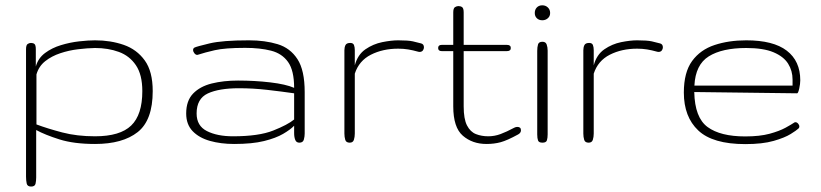

<svg xmlns="http://www.w3.org/2000/svg" viewBox="-20 -535 3077 720"><path d="M96.7 164.6Q82.5 164.6 80.1 153.1Q77.6 141.6 77.6 127.4V-350.1Q77.6 -365.7 83.5 -369.9Q89.4 -374 96.2 -374Q104.5 -374 109.4 -369.9Q114.3 -365.7 114.3 -350.1V-285.6Q123 -316.9 148.9 -336.2Q174.8 -355.5 208.5 -365.7Q242.2 -376 276.6 -379.9Q311 -383.8 336.4 -383.8Q395 -383.8 444.1 -366.7Q493.2 -349.6 522.9 -308.3Q552.7 -267.1 552.7 -193.4Q552.7 -84 496.3 -39.6Q439.9 4.9 336.4 4.9Q257.3 4.9 203.1 -12.2Q148.9 -29.3 115.7 -47.4V130.4Q115.7 143.1 113.3 153.8Q110.8 164.6 96.7 164.6ZM336.4 -23.9Q430.2 -23.9 471.9 -64.2Q513.7 -104.5 513.7 -193.4Q513.7 -254.9 489.7 -290.3Q465.8 -325.7 425.8 -340.3Q385.7 -355 336.4 -355Q307.1 -354.5 272.7 -350.3Q238.3 -346.2 206.1 -335.4Q173.8 -324.7 149.7 -305.7Q125.5 -286.6 116.7 -255.9V-68.4Q158.7 -52.7 213.6 -38.3Q268.6 -23.9 336.4 -23.9Z M857.9 4.9Q808.1 4.9 767.3 -6.6Q726.6 -18.1 702.4 -43.2Q678.2 -68.4 678.2 -109.4Q678.2 -157.2 704.1 -184.1Q730 -210.9 773.9 -221.9Q817.9 -232.9 872.6 -232.9Q935.1 -232.9 993.4 -226.1Q1051.8 -219.2 1083 -205.6Q1083 -270.5 1060.3 -302.5Q1037.6 -334.5 996.3 -345Q955.1 -355.5 899.4 -355.5Q823.2 -355.5 785.2 -346.7Q747.1 -337.9 723.6 -330.1Q720.7 -329.1 719.7 -329.1Q713.9 -329.1 709 -335.2Q704.1 -341.3 704.1 -347.7Q704.1 -354 710 -356.9Q718.3 -360.8 766.1 -372.3Q814 -383.8 913.6 -383.8Q973.6 -383.8 1021 -369.4Q1068.4 -355 1095.5 -313.2Q1122.6 -271.5 1122.6 -189.5V-34.2Q1122.6 -22.9 1119.4 -11.5Q1116.2 0 1102.5 0Q1091.3 0 1087.2 -10.3Q1083 -20.5 1083 -36.1V-63.5Q1068.8 -48.8 1041.7 -33Q1014.6 -17.1 970.2 -6.1Q925.8 4.9 857.9 4.9ZM854 -23.9Q950.2 -23.9 1004.4 -45.4Q1058.6 -66.9 1083 -86.9V-185.1Q1035.6 -191.9 982.2 -198Q928.7 -204.1 876.5 -204.1Q801.3 -204.1 759.3 -184.6Q717.3 -165 717.3 -109.4Q717.3 -63 755.9 -43.5Q794.4 -23.9 854 -23.9Z M1291.5 0Q1277.8 0 1274.7 -10.7Q1271.5 -21.5 1271.5 -34.2V-346.7Q1271.5 -357.9 1275.6 -366Q1279.8 -374 1293.5 -374Q1304.2 -374 1307.4 -366.2Q1310.5 -358.4 1310.5 -346.7V-290Q1321.3 -330.1 1350.3 -350.1Q1379.4 -370.1 1413.6 -377Q1447.8 -383.8 1473.1 -383.8Q1510.7 -383.8 1528.3 -379.9Q1545.9 -376 1559.6 -372.1Q1569.8 -369.1 1569.8 -357.4Q1569.8 -351.1 1565.7 -345.7Q1561.5 -340.3 1553.2 -340.3Q1551.3 -340.3 1550.5 -340.6Q1549.8 -340.8 1547.4 -341.3Q1528.3 -346.7 1510.7 -349.6Q1493.2 -352.5 1473.1 -352.5Q1415.5 -352.5 1370.8 -329.8Q1326.2 -307.1 1310.5 -258.8V-34.2Q1310.5 -21.5 1307.1 -10.7Q1303.7 0 1291.5 0Z M1804.2 4.9Q1751.5 4.9 1715.6 -26.1Q1679.7 -57.1 1679.7 -136.2V-343.3H1636.7Q1623 -343.3 1623 -355Q1623 -366.7 1636.7 -366.7H1679.7V-488.3Q1679.7 -503.9 1686 -508.1Q1692.4 -512.2 1699.2 -512.2Q1707.5 -512.2 1713.1 -508.1Q1718.8 -503.9 1718.8 -488.3V-366.7H1880.9Q1895.5 -366.7 1895.5 -355Q1895.5 -343.3 1880.9 -343.3H1718.8V-136.2Q1718.8 -88.9 1731.2 -64.7Q1743.7 -40.5 1764.6 -32.2Q1785.6 -23.9 1811 -23.9Q1834.5 -23.9 1856.9 -32.2Q1879.4 -40.5 1908.7 -56.2Q1914.6 -59.1 1919.9 -59.1Q1933.6 -59.1 1933.6 -46.4Q1933.6 -36.6 1922.9 -30.8Q1881.8 -8.3 1857.4 -1.7Q1833 4.9 1804.2 4.9Z M2014.2 0Q2000.5 0 1997.6 -8.3Q1994.6 -16.6 1994.6 -30.8V-344.2Q1994.6 -358.4 1997.6 -368.4Q2000.5 -378.4 2014.2 -378.4Q2026.4 -378.4 2030 -368.2Q2033.7 -357.9 2033.7 -345.2V-30.8Q2033.7 -18.1 2031 -9Q2028.3 0 2014.2 0ZM2013.7 -459Q2001 -459 1993.2 -466.6Q1985.4 -474.1 1985.4 -486.3Q1985.4 -499 1993.2 -507.1Q2001 -515.1 2013.7 -515.1Q2025.9 -515.1 2034.4 -507.1Q2043 -499 2043 -486.3Q2043 -474.1 2034.4 -466.6Q2025.9 -459 2013.7 -459Z M2187.5 0Q2173.8 0 2170.7 -10.7Q2167.5 -21.5 2167.5 -34.2V-346.7Q2167.5 -357.9 2171.6 -366Q2175.8 -374 2189.5 -374Q2200.2 -374 2203.4 -366.2Q2206.5 -358.4 2206.5 -346.7V-290Q2217.3 -330.1 2246.3 -350.1Q2275.4 -370.1 2309.6 -377Q2343.8 -383.8 2369.1 -383.8Q2406.7 -383.8 2424.3 -379.9Q2441.9 -376 2455.6 -372.1Q2465.8 -369.1 2465.8 -357.4Q2465.8 -351.1 2461.7 -345.7Q2457.5 -340.3 2449.2 -340.3Q2447.3 -340.3 2446.5 -340.6Q2445.8 -340.8 2443.4 -341.3Q2424.3 -346.7 2406.7 -349.6Q2389.2 -352.5 2369.1 -352.5Q2311.5 -352.5 2266.8 -329.8Q2222.2 -307.1 2206.5 -258.8V-34.2Q2206.5 -21.5 2203.1 -10.7Q2199.7 0 2187.5 0Z M2774.9 5.4Q2652.8 5.4 2598.6 -45.7Q2544.4 -96.7 2544.4 -188Q2544.4 -263.7 2575.4 -306.2Q2606.4 -348.6 2659.7 -366.2Q2712.9 -383.8 2778.3 -383.8Q2879.9 -383.8 2930.4 -345Q2981 -306.2 2981 -233.9Q2981 -220.7 2977.1 -202.9Q2973.1 -185.1 2969.2 -185.1L2583.5 -189.9Q2585.4 -93.8 2633.5 -58.6Q2681.6 -23.4 2774.4 -23.4Q2829.1 -23.4 2866 -33.4Q2902.8 -43.5 2925.5 -55.9Q2948.2 -68.4 2959 -75.7Q2960.4 -76.7 2962.9 -76.7Q2968.3 -76.7 2972.9 -71.5Q2977.5 -66.4 2977.5 -60.5Q2977.5 -55.2 2972.7 -51.8Q2967.3 -46.4 2945.1 -32.5Q2922.9 -18.6 2881.1 -6.6Q2839.4 5.4 2774.9 5.4ZM2584 -213.9H2952.1V-236.8Q2952.1 -269.5 2935.5 -296.1Q2918.9 -322.8 2880.9 -338.9Q2842.8 -355 2778.3 -355Q2688 -355 2637.9 -323.7Q2587.9 -292.5 2584 -213.9Z"/></svg>

Font: Gruppo
Style: Regular
Weight: 400
Designer: Vernon Adams
Foundry: Vernon Adams
Version: Version 1.001; ttfautohint (v1.8.4.7-5d5b);gftools[0.9.28]